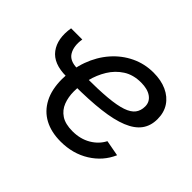

<svg xmlns="http://www.w3.org/2000/svg" viewBox="-125 -736 937 937"><g transform="rotate(45 343.0 -267.5)"><path d="M172.9 -232.9Q84.5 -232.9 47.4 -282.7Q10.3 -332.5 23.9 -415.5H101.1Q92.8 -364.7 111.8 -331.5Q130.9 -298.3 184.6 -298.3ZM378.4 11.7Q313.5 11.7 266.4 -13.4Q219.2 -38.6 193.4 -87.9Q167.5 -137.2 167.5 -208.5Q167.5 -280.3 189.9 -342Q212.4 -403.8 252.7 -450Q293 -496.1 346.4 -521.7Q399.9 -547.4 461.4 -547.4Q514.2 -547.4 553.2 -529.5Q592.3 -511.7 614 -478.8Q635.7 -445.8 635.7 -400.4Q635.7 -354 611.8 -321.5Q587.9 -289.1 538.1 -268.8Q488.3 -248.5 411.4 -239.3Q334.5 -230 228.5 -230L240.2 -297.9Q329.6 -297.9 389.4 -303.2Q449.2 -308.6 484.1 -320.6Q519 -332.5 534.2 -352.5Q549.3 -372.6 549.3 -401.4Q549.3 -433.1 523.4 -451.7Q497.6 -470.2 452.6 -470.2Q398.9 -470.2 360.6 -445.6Q322.3 -420.9 298.1 -381.3Q273.9 -341.8 262.5 -295.9Q251 -250 251 -207Q251 -168.5 263.4 -136Q275.9 -103.5 304.9 -84.2Q334 -64.9 383.8 -64.9Q437.5 -64.9 478 -88.6Q518.6 -112.3 538.6 -151.4L620.6 -136.2Q591.3 -68.8 526.9 -28.6Q462.4 11.7 378.4 11.7Z"/></g></svg>

Font: Inter 20pt
Style: Italic
Weight: 400
Italic angle: -9.3988°
Version: Version 4.001;git-66647c0bb